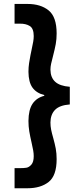

<svg xmlns="http://www.w3.org/2000/svg" viewBox="-20 -832 403 998"><path d="M55.7 146.5V42H83Q104 42 117.4 39.8Q130.9 37.6 143.1 23.7Q155.3 9.8 155.3 -20.5Q155.3 -34.2 152.6 -49.8Q149.9 -65.4 144.5 -88.9Q136.7 -122.6 132.3 -148.7Q127.9 -174.8 127.9 -203.1Q128.4 -261.7 149.2 -292.7Q169.9 -323.7 210 -334V-337.9Q169.4 -348.1 148.9 -376.5Q128.4 -404.8 127.9 -459Q127.9 -482.4 131.3 -504.4Q134.8 -526.4 138.4 -545.2Q142.1 -564 143.6 -570.3Q149.9 -600.1 152.6 -615.2Q155.3 -630.4 155.3 -644.5Q155.3 -684.1 134.8 -696.8Q114.3 -709.5 83 -709H55.7V-811.5H123Q191.4 -811.5 232.9 -777.8Q274.4 -744.1 274.4 -658.2Q274.4 -628.4 269.8 -603Q265.1 -577.6 255.9 -542Q249 -515.6 245.6 -500.2Q242.2 -484.9 242.2 -469.7Q242.7 -429.2 266.8 -407Q291 -384.8 342.8 -380.9V-289.1Q290 -285.2 266.4 -261.2Q242.7 -237.3 242.2 -195.3Q242.2 -176.3 245.8 -158Q249.5 -139.6 256.8 -114.3Q265.1 -84.5 269.8 -59.6Q274.4 -34.7 274.4 -4.9Q274.4 81.1 232.9 113.8Q191.4 146.5 123 146.5Z"/></svg>

Font: Reddit Sans Fudge ExtraBold
Style: Regular
Weight: 800
Designer: Stephen Hutchings
Foundry: Reddit
Version: Version 1.011